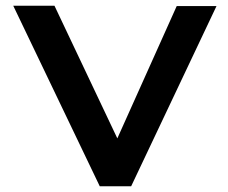

<svg xmlns="http://www.w3.org/2000/svg" viewBox="-20 -644 790 666"><path d="M326 2 26 -624H169L387 -164L593 -623H731L435 2Z"/></svg>

Font: Inconsolata ExtraExpanded ExtraBold
Style: Regular
Weight: 800
Width: 8
Monospace: yes
Designer: Raph Levien, Cyreal, Brenton Simpson
Foundry: Raph Levien, Cyreal, Google
Version: Version 3.001; ttfautohint (v1.8.2.53-6de2)